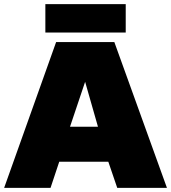

<svg xmlns="http://www.w3.org/2000/svg" viewBox="-20 -907 826 927"><path d="M546 0 503 -126H266L224 0H0L251 -704H532L786 0ZM318 -295H453L391 -512ZM587 -887V-750H199V-887Z"/></svg>

Font: Prodigy Sans Black
Style: Regular
Weight: 900
Designer: Wei Huang
Foundry: Wei Huang
Version: Version 1.003; ttfautohint (v1.8.3)